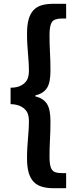

<svg xmlns="http://www.w3.org/2000/svg" viewBox="-20 -873 418 1016"><path d="M265 123Q228 123 201.5 115Q175 107 157.5 88.5Q140 70 131.5 39.5Q123 9 123 -36Q123 -66 124.5 -91Q126 -116 128 -139Q130 -162 131.5 -185.5Q133 -209 133 -236Q133 -252 128.5 -267Q124 -282 112.5 -294Q101 -306 82.5 -313.5Q64 -321 36 -322V-409Q64 -409 82.5 -416.5Q101 -424 112.5 -436Q124 -448 128.5 -463.5Q133 -479 133 -494Q133 -521 131.5 -544.5Q130 -568 128 -591.5Q126 -615 124.5 -639.5Q123 -664 123 -694Q123 -740 131.5 -770.5Q140 -801 157.5 -819.5Q175 -838 201.5 -845.5Q228 -853 265 -853H330V-775H307Q268 -775 255 -756.5Q242 -738 242 -688Q242 -640 244.5 -596Q247 -552 247 -498Q247 -435 228 -406.5Q209 -378 167 -368V-363Q209 -353 228 -324Q247 -295 247 -233Q247 -179 244.5 -135Q242 -91 242 -43Q242 -18 245 -1.5Q248 15 255 25Q262 35 274.5 39Q287 43 307 43H330V123H265Z"/></svg>

Font: SpoqaHanSans-Bold
Style: Regular
Weight: 700
Designer: [Spoqa Han Sans] Dong-huui Kim \uAE40 \uB3D9 \uD718   [Noto Sans] Ryoko NISHIZUKA \u897F \u585A \u6DBC \u5B50  (kana & i
Foundry: Spoqa (http://www.spoqa-han-sans.com)
Version: Version 2.000